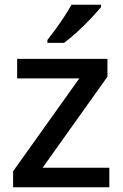

<svg xmlns="http://www.w3.org/2000/svg" viewBox="-20 -786 515 806"><path d="M439 0H35V-67L313 -457H52V-539H431V-464L159 -82H439ZM404 -756Q389 -738 362 -709Q335 -680 304 -652Q273 -624 249 -606H179V-618Q194 -637 213 -663Q232 -689 250 -716.5Q268 -744 280 -766H404Z"/></svg>

Font: Noto Sans Myanmar Medium
Style: Regular
Weight: 500
Designer: Monotype Design Team
Foundry: Monotype Imaging Inc.
Version: Version 2.107; ttfautohint (v1.8.4.7-5d5b)